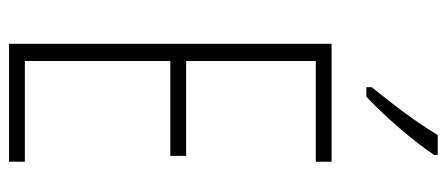

<svg xmlns="http://www.w3.org/2000/svg" viewBox="-302 -687 989 425"><g transform="rotate(90 192.5 -474.5)"><path d="M323 -941V-949H279C248 -898 216 -856 173 -803V-791H194C234 -828 292 -894 323 -941ZM338 0V-35H115V-357H325V-392H115V-679H338V-714H77V0Z"/></g></svg>

Font: Noto Sans Sinhala ExtraCondensed ExtraLight
Style: Regular
Weight: 200
Width: 2
Designer: Jelle Bosma - Monotype Design Team
Foundry: Monotype Imaging Inc.
Version: Version 2.006